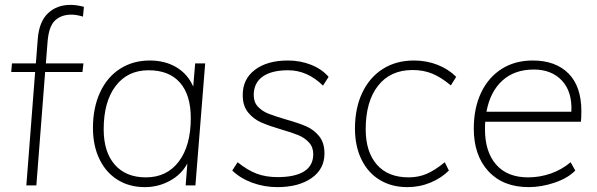

<svg xmlns="http://www.w3.org/2000/svg" viewBox="-20 -760 2449 787"><path d="M168 -500H322L318 -465H165L129 0H88L124 -465H26L29 -500H127L135 -603Q141 -672 177 -706Q213 -740 269 -740Q294 -740 324 -732L320 -692Q293 -700 273 -700Q231 -700 205.5 -676Q180 -652 175 -589Z M821 -500 781 0H741L748 -90Q724 -45 676.5 -19Q629 7 574 7Q510 7 462 -23Q414 -53 387.5 -108Q361 -163 361 -236Q361 -318 390 -381Q419 -444 472 -478Q525 -512 594 -512Q657 -512 703.5 -484Q750 -456 772 -405L780 -500ZM762 -276Q762 -371 717.5 -421.5Q673 -472 589 -472Q503 -472 454 -407.5Q405 -343 405 -230Q405 -137 450.5 -85Q496 -33 578 -33Q664 -33 713 -98Q762 -163 762 -276Z M932 -61 954 -95Q995 -62 1032.5 -48Q1070 -34 1118 -34Q1189 -34 1226.5 -57.5Q1264 -81 1264 -128Q1264 -157 1246.5 -176Q1229 -195 1204 -205.5Q1179 -216 1134 -229Q1083 -244 1051 -258Q1019 -272 997 -299Q975 -326 975 -369Q974 -435 1024.5 -473.5Q1075 -512 1160 -512Q1211 -512 1255 -494.5Q1299 -477 1327 -445L1304 -409Q1240 -472 1161 -472Q1093 -472 1056.5 -446Q1020 -420 1020 -370Q1020 -341 1037.5 -322.5Q1055 -304 1080.5 -294Q1106 -284 1150 -271Q1203 -256 1234.5 -242.5Q1266 -229 1288 -202Q1310 -175 1310 -131Q1310 -67 1257 -30Q1204 7 1117 7Q1063 7 1014 -11Q965 -29 932 -61Z M1435 -233Q1435 -316 1464.5 -379Q1494 -442 1548.5 -477Q1603 -512 1677 -512Q1728 -512 1773 -494.5Q1818 -477 1850 -445L1828 -410Q1787 -444 1751 -458.5Q1715 -473 1671 -473Q1580 -473 1529.5 -408.5Q1479 -344 1479 -230Q1479 -138 1524.5 -85.5Q1570 -33 1655 -33Q1695 -33 1729 -47.5Q1763 -62 1803 -95L1820 -61Q1789 -30 1744.5 -11.5Q1700 7 1650 7Q1585 7 1536.5 -22.5Q1488 -52 1461.5 -106.5Q1435 -161 1435 -233Z M1969 -261Q1968 -251 1968 -229Q1968 -138 2013.5 -85.5Q2059 -33 2145 -33Q2192 -33 2237 -48.5Q2282 -64 2319 -95L2338 -61Q2308 -30 2254 -11.5Q2200 7 2147 7Q2042 7 1982 -58Q1922 -123 1922 -233Q1922 -316 1951.5 -379Q1981 -442 2035.5 -477Q2090 -512 2164 -512Q2257 -512 2310 -459Q2363 -406 2363 -304Q2363 -276 2361 -261ZM1974 -302H2322Q2326 -384 2283.5 -429.5Q2241 -475 2168 -475Q2089 -475 2039 -429.5Q1989 -384 1974 -302Z"/></svg>

Font: Muli ExtraLight
Style: Italic
Weight: 275
Italic angle: -4.541°
Designer: Vernon Adams
Foundry: Vernon Adams
Version: Version 2.001